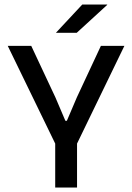

<svg xmlns="http://www.w3.org/2000/svg" viewBox="-20 -846 596 866"><path d="M235 -186 15 -639H121L230 -406.5L275 -301H281.5L326.5 -406.5L435 -639H541L321.5 -186ZM229 0V-279H327.5V0ZM351 -825.5H463.5V-824L326 -698H233V-699Z"/></svg>

Font: Anek Gujarati Medium
Style: Regular
Weight: 500
Designer: Mrunmayee Ghaisas (Gujarati), Yesha Goshar (Latin)
Foundry: Ek Type
Version: Version 1.003